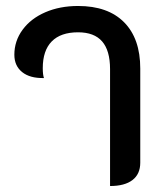

<svg xmlns="http://www.w3.org/2000/svg" viewBox="-20 -613 547 642"><path d="M348 -382Q348 -444 321.5 -474.5Q295 -505 241 -505Q183 -505 153 -474.5Q123 -444 123 -385Q123 -363 127 -352Q80 -351 54 -372Q28 -393 28 -430Q28 -476 55.5 -513.5Q83 -551 131.5 -572Q180 -593 241 -593Q341 -593 395 -538.5Q449 -484 449 -384V-69Q449 -31 423 -11Q397 9 348 9Z"/></svg>

Font: K2D Medium
Style: Regular
Weight: 500
Designer: Katatrad Aksorn Co.,Ltd.
Foundry: Cadson Demak Co.,Ltd.
Version: Version 1.000; ttfautohint (v1.6)